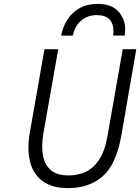

<svg xmlns="http://www.w3.org/2000/svg" viewBox="-20 -952 718 984"><path d="M329.5 12Q247 12 198.5 -23.5Q150 -59 134 -123.2Q118 -187.5 133 -273.5L208 -700H278.5L202.5 -269Q191.5 -206 199.8 -157.2Q208 -108.5 239.8 -80.8Q271.5 -53 332.5 -53Q376.5 -53 416.5 -70.2Q456.5 -87.5 487 -132Q517.5 -176.5 531.5 -258.5L609 -700H678.5L601.5 -255.5Q575.5 -109 506.2 -48.5Q437 12 329.5 12ZM293.5 -769.5Q301.5 -814 325 -851Q348.5 -888 387.5 -910Q426.5 -932 480.5 -932Q552 -932 586.8 -893.2Q621.5 -854.5 621.5 -803Q621.5 -785.5 619 -769.5H560Q561.5 -782 561.5 -791.5Q561.5 -874.5 475.5 -874.5Q429 -874.5 395.8 -846.5Q362.5 -818.5 353.5 -769.5Z"/></svg>

Font: Overpass Light
Style: Italic
Weight: 300
Italic angle: -10°
Designer: Delve Withrington, Dave Bailey, Thomas Jockin
Foundry: Delve Fonts LLC
Version: Version 4.000; ttfautohint (v1.8.3)